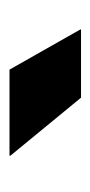

<svg xmlns="http://www.w3.org/2000/svg" viewBox="87 -815 190 404"><g transform="rotate(-90 182.0 -613.0)"><path d="M237.5 -688 322 -539V-537.5H178.5L56.5 -686V-688Z"/></g></svg>

Font: Anek Latin Medium ExtraBold
Style: Regular
Weight: 800
Version: Version 1.003